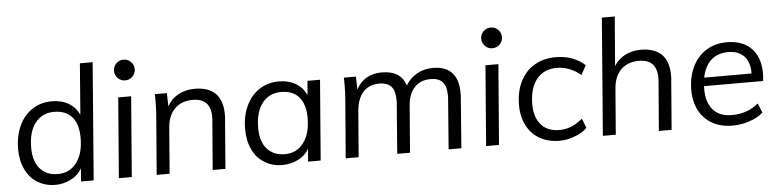

<svg xmlns="http://www.w3.org/2000/svg" viewBox="-45 -964 4854 1199"><g transform="rotate(-5 2382.0 -364.5)"><path d="M559 -736 501 0H422L428 -82Q404 -39 359 -17Q314 7 261 7Q198 7 150 -23Q101 -52 75 -107Q48 -163 48 -235Q48 -318 78 -382Q107 -445 161 -480Q214 -515 284 -515Q344 -515 388 -489Q431 -464 454 -416L479 -736ZM282 -59Q357 -59 400 -117Q443 -173 443 -272Q443 -358 404 -403Q365 -448 291 -448Q217 -448 173 -392Q130 -336 130 -237Q130 -152 170 -106Q211 -59 282 -59Z M659 0 699 -503H780L740 0ZM687 -670Q687 -643 706 -624Q725 -605 752 -605Q779 -605 798 -624Q817 -643 817 -670Q817 -697 798 -716Q779 -735 752 -735Q725 -735 706 -716Q687 -697 687 -670Z M1180 -515Q1263 -515 1309 -471Q1353 -425 1353 -341Q1353 -332 1353 -325.5Q1353 -319 1352 -314L1327 0H1247L1272 -309Q1273 -314 1273 -330Q1273 -447 1161 -447Q1090 -447 1048 -405Q1006 -363 1000 -288L977 0H896L925 -362Q927 -382 928 -406Q929 -430 929 -456Q929 -472 929 -483.5Q929 -495 928 -503H1004L1006 -420Q1031 -466 1077 -491Q1122 -515 1180 -515Z M1964 -503 1924 0H1845L1852 -81Q1828 -38 1783 -16Q1737 7 1685 7Q1621 7 1573 -23Q1524 -52 1498 -107Q1471 -163 1471 -236Q1471 -319 1501 -382Q1530 -445 1584 -480Q1637 -515 1707 -515Q1766 -515 1812 -489Q1856 -462 1878 -414L1885 -503ZM1706 -59Q1780 -59 1823 -117Q1866 -173 1866 -272Q1866 -358 1827 -403Q1788 -448 1715 -448Q1640 -448 1596 -392Q1553 -336 1553 -235Q1553 -152 1593 -106Q1634 -59 1706 -59Z M2673 -515Q2751 -515 2791 -472Q2831 -429 2831 -346Q2831 -335 2831 -327Q2831 -319 2830 -314L2806 0H2726L2750 -310Q2751 -315 2751 -321.5Q2751 -328 2751 -337Q2751 -393 2727 -420Q2702 -447 2652 -447Q2588 -447 2550 -406Q2511 -363 2507 -286L2484 0H2404L2428 -310Q2429 -315 2429 -321.5Q2429 -328 2429 -337Q2429 -393 2405 -420Q2380 -447 2330 -447Q2267 -447 2229 -406Q2191 -363 2185 -286L2162 0H2081L2110 -362Q2112 -382 2113 -405.5Q2114 -429 2114 -456Q2114 -472 2114 -483.5Q2114 -495 2113 -503H2189L2191 -422Q2241 -515 2352 -515Q2471 -515 2501 -420Q2526 -464 2572 -490Q2615 -515 2673 -515Z M2961 0 3001 -503H3082L3042 0ZM2989 -670Q2989 -643 3008 -624Q3027 -605 3054 -605Q3081 -605 3100 -624Q3119 -643 3119 -670Q3119 -697 3100 -716Q3081 -735 3054 -735Q3027 -735 3008 -716Q2989 -697 2989 -670Z M3420 7Q3351 7 3298 -23Q3245 -53 3217 -108Q3188 -164 3188 -236Q3188 -321 3219 -383Q3251 -448 3308 -481Q3364 -515 3443 -515Q3497 -515 3545 -498Q3591 -480 3625 -449L3593 -390Q3555 -421 3519 -434Q3482 -448 3443 -448Q3361 -448 3316 -391Q3271 -334 3271 -234Q3271 -153 3312 -106Q3352 -60 3427 -60Q3465 -60 3501 -74Q3518 -81 3535.5 -92Q3553 -103 3572 -118L3595 -58Q3561 -27 3516 -11Q3470 7 3420 7Z M3977 -515Q4060 -515 4106 -471Q4150 -425 4150 -341Q4150 -332 4150 -325.5Q4150 -319 4149 -314L4124 0H4044L4069 -309Q4070 -314 4070 -330Q4070 -447 3958 -447Q3887 -447 3845 -405Q3803 -363 3797 -288L3774 0H3693L3751 -736H3832L3807 -428Q3833 -470 3878 -493Q3921 -515 3977 -515Z M4349 -254V-234Q4349 -152 4390 -105Q4430 -59 4509 -59Q4604 -59 4674 -117L4698 -58Q4666 -28 4613 -11Q4561 7 4506 7Q4433 7 4380 -23Q4325 -54 4297 -108Q4268 -164 4268 -236Q4268 -319 4299 -382Q4329 -445 4385 -480Q4441 -515 4515 -515Q4612 -515 4667 -460Q4723 -404 4723 -300Q4723 -278 4720 -254ZM4519 -453Q4452 -453 4411 -416Q4369 -378 4355 -307H4652Q4653 -376 4618 -415Q4582 -453 4519 -453Z"/></g></svg>

Font: PRinguin Sans
Style: Italic
Weight: 400
Designer: Vernon Adams
Foundry: Vernon Adams
Version: ""